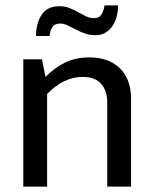

<svg xmlns="http://www.w3.org/2000/svg" viewBox="-20 -689 572 709"><path d="M154 0H66V-470H135L148 -405Q183 -440 221.5 -458.5Q260 -477 310 -477Q382 -477 423 -436.5Q464 -396 464 -324V0H376V-311Q376 -354 353.5 -379.5Q331 -405 285 -405Q215 -405 154 -342ZM113 -556Q113 -602 133.5 -634Q154 -666 200 -666Q221 -666 237.5 -659Q254 -652 268.5 -644Q283 -636 297 -629Q311 -622 327 -622Q347 -622 355.5 -637Q364 -652 366 -669H416Q416 -648 411 -628.5Q406 -609 395.5 -593.5Q385 -578 369.5 -568.5Q354 -559 333 -559Q312 -559 293.5 -565.5Q275 -572 259 -580.5Q243 -589 229 -595.5Q215 -602 203 -602Q182 -602 173.5 -589Q165 -576 163 -556Z"/></svg>

Font: Mukta Vaani
Style: Regular
Weight: 400
Designer: Noopur Datye, Girish Dalvi, Yashodeep Gholap, Pallavi Karambelkar
Foundry: Ek Type
Version: Version 2.538;PS 1.000;hotconv 16.6.51;makeotf.lib2.5.65220;